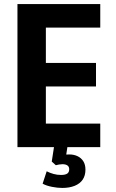

<svg xmlns="http://www.w3.org/2000/svg" viewBox="-20 -725 570 946"><path d="M66 0V-705H474V-589H206V-415H453V-299H206V-116H474V0ZM287 201Q263 201 235.5 195.5Q208 190 190 180L210 119Q226 127 243.5 132Q261 137 281 137Q301 137 311 130.5Q321 124 321 109Q321 96 312 90Q303 84 288 84Q281 84 271.5 85.5Q262 87 255 89L235 71L249 -20H315L303 59L273 45Q281 40 293.5 38Q306 36 322 36Q344 36 362 44.5Q380 53 390.5 69.5Q401 86 401 111Q401 140 387.5 160Q374 180 348 190.5Q322 201 287 201Z"/></svg>

Font: Nunito Sans 10pt Condensed ExtraBold
Style: Regular
Weight: 800
Width: 3
Designer: Vernon Adams
Foundry: Vernon Adams
Version: Version 3.101;gftools[0.9.27]